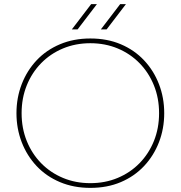

<svg xmlns="http://www.w3.org/2000/svg" viewBox="-20 -900 878 933"><path d="M419 13Q338 13 271.5 -15Q205 -43 158 -93Q111 -143 85.5 -209Q60 -275 60 -350Q60 -425 85.5 -491Q111 -557 158 -607Q205 -657 271.5 -685Q338 -713 419 -713Q501 -713 567 -685Q633 -657 680 -607Q727 -557 752.5 -491Q778 -425 778 -350Q778 -275 752.5 -209Q727 -143 680 -93Q633 -43 567 -15Q501 13 419 13ZM419 -10Q491 -10 552 -35.5Q613 -61 658 -107Q703 -153 728 -215Q753 -277 753 -350Q753 -423 728 -485Q703 -547 658 -593Q613 -639 552 -664.5Q491 -690 419 -690Q347 -690 286 -664.5Q225 -639 180 -593Q135 -547 110 -485Q85 -423 85 -350Q85 -277 110 -215Q135 -153 180 -107Q225 -61 286 -35.5Q347 -10 419 -10ZM470 -757 564 -880H592L498 -757ZM329 -757 423 -880H451L357 -757Z"/></svg>

Font: MuseoModerno Thin Thin
Style: Regular
Weight: 250
Version: Version 1.003